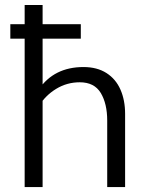

<svg xmlns="http://www.w3.org/2000/svg" viewBox="-20 -761 595 781"><path d="M416.1 -270.5Q416.1 -339.2 389.9 -382.8Q363.7 -426.3 304.4 -426.3Q252.3 -426.3 208.4 -399.5Q164.4 -372.8 136.7 -327.6L137.9 -397.5Q200.1 -488.3 319.6 -488.3Q375 -488.3 413.1 -463.9Q451.2 -439.5 470 -396.5Q488.9 -353.5 488.9 -297.9V0H416.1ZM80.3 -740.7H153.3V0H80.3ZM22 -662.5H308.7V-603.8H22Z"/></svg>

Font: DavidDev Light
Style: Regular
Weight: 300
Designer: David.dev
Foundry: David.dev
Version: Version 1.001;FEAKit 1.0